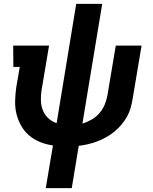

<svg xmlns="http://www.w3.org/2000/svg" viewBox="-20 -755 790 990"><path d="M216 215 253 -5Q218 -10 187 -22.5Q156 -35 131 -56Q106 -77 89.5 -106Q73 -135 65 -167.5Q57 -200 58 -235.5Q59 -271 64 -306L82 -410H49L48 -520H233L194 -288Q190 -261 191 -234.5Q192 -208 201.5 -185Q211 -162 229.5 -145Q248 -128 272 -120L373 -735H507L405 -118Q429 -125 452.5 -138.5Q476 -152 493 -172Q510 -192 520 -216Q530 -240 534 -264L577 -520H710L664 -246Q660 -222 653.5 -198.5Q647 -175 634.5 -153Q622 -131 605.5 -111.5Q589 -92 569.5 -76Q550 -60 527.5 -47.5Q505 -35 481.5 -26Q458 -17 434 -11.5Q410 -6 386 -3L350 215Z"/></svg>

Font: Iosevka Etoile Extrabold
Style: Italic
Weight: 800
Italic angle: -9°
Designer: Belleve Invis
Foundry: Belleve Invis
Version: Version 22.1.2; ttfautohint (v1.8.4)